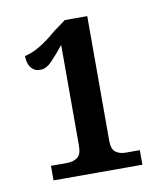

<svg xmlns="http://www.w3.org/2000/svg" viewBox="-58 -869 461 532"><g transform="rotate(-10 172.5 -603.0)"><path d="M51 -387V-428H97Q113 -428 125 -436Q137 -444 137 -469V-753Q117 -728 101 -711.5Q85 -695 68 -695Q52 -695 42.5 -707Q33 -719 33 -740Q52 -744 74.5 -757Q97 -770 126 -795L159 -819H222V-469Q222 -444 233.5 -436Q245 -428 261 -428H301V-387Z"/></g></svg>

Font: Noto Serif Condensed SemiBold
Style: Regular
Weight: 600
Width: 3
Designer: Monotype Design Team
Foundry: Monotype Imaging Inc.
Version: Version 2.013